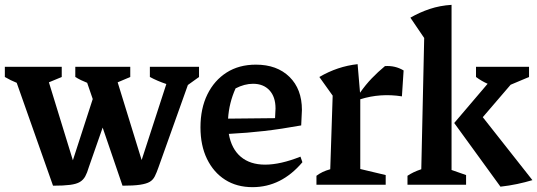

<svg xmlns="http://www.w3.org/2000/svg" viewBox="-39 -763 2219 793"><path d="M180 4 30 -421Q5 -431 -19 -445V-487H216V-445L163 -423L262 -101L344 -354L321 -421Q295 -431 272 -445V-487H499V-445L447 -423L546 -102L648 -416Q612 -428 580 -445V-487H783V-445L737 -412L616 -73Q608 -50 600.5 -35Q593 -20 579.5 -12Q566 -4 539.5 0Q513 4 467 4L385 -236L328 -73Q321 -49 313 -34.5Q305 -20 291 -11.5Q277 -3 250.5 0.5Q224 4 180 4Z M1004 10Q939 10 891 -20.5Q843 -51 816 -106.5Q789 -162 789 -237Q789 -315 817.5 -373Q846 -431 897 -463.5Q948 -496 1018 -496Q1105 -496 1156.5 -445.5Q1208 -395 1208 -309L1205 -245Q1122 -230 1052.5 -222Q983 -214 906 -210Q917 -148 955.5 -115.5Q994 -83 1056 -83Q1119 -83 1202 -116L1210 -93Q1123 10 1004 10ZM934 -398Q907 -338 903 -273L1097 -275L1099 -315Q1099 -363 1074 -390Q1049 -417 1006 -417Q971 -417 934 -398Z M1268 0V-37Q1280 -46 1293.5 -52.5Q1307 -59 1325 -64L1335 -368L1280 -445Q1355 -489 1438 -498L1448 -380Q1471 -413 1496.5 -439.5Q1522 -466 1551 -490Q1593 -493 1628 -472L1621 -365Q1532 -379 1449 -353V-65L1554 -40V0Z M1644 0V-37Q1656 -45 1669.5 -51.5Q1683 -58 1701 -64L1713 -606L1656 -690Q1694 -712 1736 -726Q1778 -740 1826 -743V-61L1886 -40V0ZM2028 8 1837 -255 1975 -417Q1950 -428 1927 -445V-487H2146V-445L2070 -413L1955 -279L2160 -19Q2130 -10 2097 -3Q2064 4 2028 8Z"/></svg>

Font: Piazzolla SemiBold
Style: Regular
Weight: 600
Designer: Juan Pablo del Peral
Foundry: Huerta Tipografica
Version: Version 1.330